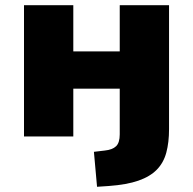

<svg xmlns="http://www.w3.org/2000/svg" viewBox="-20 -523 740 736"><path d="M352 193 340 59 382 54Q411 51 425 37.5Q439 24 439 -8V-183H261V0H72V-503H261V-326H439V-503H628V-28Q628 23 617.5 62Q607 101 581 127.5Q555 154 510.5 169.5Q466 185 397 190Z"/></svg>

Font: Nunito Sans 8pt Black
Style: Regular
Weight: 900
Version: Version 3.101;gftools[0.9.27]